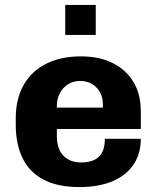

<svg xmlns="http://www.w3.org/2000/svg" viewBox="-20 -750 640 780"><path d="M303 10Q214 10 156.5 -20.5Q99 -51 71.5 -108Q44 -165 44 -242V-269Q44 -349 76.5 -405.5Q109 -462 168.5 -491.5Q228 -521 309 -521Q384 -521 438.5 -493.5Q493 -466 522.5 -416.5Q552 -367 552 -298V-226H211V-199Q211 -144 238 -117Q265 -90 309 -90Q358 -90 382 -113.5Q406 -137 406 -186H552Q552 -124 521.5 -80Q491 -36 435.5 -13Q380 10 303 10ZM211 -313H398V-326Q398 -354 386 -375.5Q374 -397 353.5 -409Q333 -421 306 -421Q277 -421 256 -407.5Q235 -394 223 -371Q211 -348 211 -321ZM245 -608V-730H369V-608Z"/></svg>

Font: Chivo Mono Medium
Style: Bold
Weight: 700
Monospace: yes
Version: Version 1.008